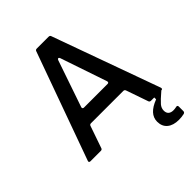

<svg xmlns="http://www.w3.org/2000/svg" viewBox="-272 -896 1245 1245"><g transform="rotate(-45 351.0 -273.5)"><path d="M26 0Q19 0 16 -4Q13 -8 16 -15L282 -753Q285 -763 297 -763H405Q417 -763 420 -753L686 -15Q687 -13 687 -9Q687 0 676 0H581Q569 0 566 -11L514 -161Q510 -172 499 -172H203Q191 -172 188 -161L136 -11Q133 0 121 0ZM459 -276Q466 -276 468.5 -280Q471 -284 469 -291L360 -612Q357 -620 351 -620Q345 -620 342 -612L232 -291L231 -287Q231 -276 243 -276ZM513 124Q513 54 611 17V0H676Q627 42 610.5 61.5Q594 81 594 104Q594 125 606 136Q618 147 641 147Q652 147 667 144L672 143Q682 143 682 155V196Q682 208 669 211Q646 216 622 216Q571 216 542 192Q513 168 513 124Z"/></g></svg>

Font: Open Sauce Two Medium
Style: Regular
Weight: 500
Designer: Alfredo Marco Pradil
Foundry: Creative Sauce Fz LLC
Version: Version 1.477